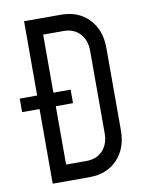

<svg xmlns="http://www.w3.org/2000/svg" viewBox="-84 -812 677 873"><g transform="rotate(-10 254.0 -375.0)"><path d="M7.5 -344.5V-407H242.5V-344.5ZM88 0V-750H258Q338.5 -750 387 -699.2Q435.5 -648.5 435.5 -565V-185Q435.5 -102 387 -51Q338.5 0 258 0ZM163 -75H258Q304.5 -75 332.5 -105.2Q360.5 -135.5 360.5 -185V-565Q360.5 -614.5 332.5 -644.8Q304.5 -675 258 -675H163Z"/></g></svg>

Font: Mohave Light
Style: Regular
Weight: 400
Version: Version 2.003